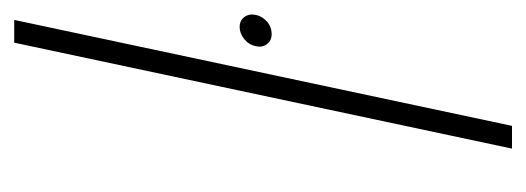

<svg xmlns="http://www.w3.org/2000/svg" viewBox="-255 -485 740 270"><g transform="rotate(-90 115.0 -350.0)"><path d="M212 -383Q203 -383 195 -376.5Q187 -370 185 -360Q183 -351 188 -344.5Q193 -338 202 -338Q212 -338 219.5 -344.5Q227 -351 229 -360Q231 -370 226 -376.5Q221 -383 212 -383ZM41 0H73L222 -700H190Z"/></g></svg>

Font: Advent Pro ExtraLight
Style: Italic
Weight: 250
Italic angle: -12°
Version: Version 3.000